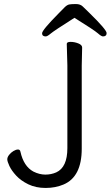

<svg xmlns="http://www.w3.org/2000/svg" viewBox="-20 -912 547 949"><path d="M386 -677 384 -588V-177Q384 -38 294 0Q254 17 205.5 17Q157 17 120 -1Q83 -19 60 -44Q37 -69 26.5 -91.5Q16 -114 16 -124.5Q16 -135 25 -146.5Q34 -158 46.5 -165.5Q59 -173 69 -173Q79 -173 81 -162Q97 -90 145 -64Q175 -49 204 -49Q233 -49 258 -60Q313 -85 313 -180V-589L310 -695Q310 -705 329 -705Q348 -705 367 -697.5Q386 -690 386 -677ZM348 -824Q247 -760 230.5 -746Q214 -732 206 -732Q188 -732 188 -747.5Q188 -763 269 -845Q289 -866 300.5 -877Q312 -888 322.5 -890Q333 -892 355 -892Q377 -892 389 -880Q401 -868 421 -849Q507 -765 507 -748.5Q507 -732 489 -732Q481 -732 463.5 -747.5Q446 -763 348 -824Z"/></svg>

Font: LXGW WenKai
Style: Regular
Weight: 400
Designer: LXGW / Fontworks Inc.
Foundry: LXGW / Fontworks Inc.
Version: Version 1.520; June 14, 2025